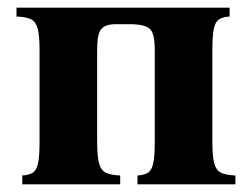

<svg xmlns="http://www.w3.org/2000/svg" viewBox="-20 -480 656 500"><path d="M533 -110Q533 -73 538 -54.5Q543 -36 556 -30Q569 -24 593 -23V0H338V-23Q355 -24 365 -30Q375 -36 379 -54.5Q383 -73 383 -110V-350Q383 -391 371.5 -403.5Q360 -416 323 -417H278Q253 -416 243 -403.5Q233 -391 233 -350V-110Q233 -73 238 -54.5Q243 -36 256 -30Q269 -24 293 -23V0H38V-23Q55 -24 65 -30Q75 -36 79 -54.5Q83 -73 83 -110V-350Q83 -388 78 -406Q73 -424 60.5 -430Q48 -436 23 -437V-460H578V-437Q561 -436 551 -430Q541 -424 537 -406Q533 -388 533 -350Z"/></svg>

Font: Bona Nova SC
Style: Bold
Weight: 700
Designer: Mateusz Machalski
Foundry: Capitalics
Version: Version 4.001; ttfautohint (v1.8.4.7-5d5b)